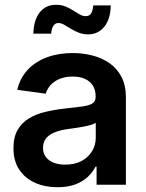

<svg xmlns="http://www.w3.org/2000/svg" viewBox="-20 -763 603 793"><path d="M217.3 10.3Q165.5 10.3 124.5 -8.1Q83.5 -26.4 59.6 -62.3Q35.6 -98.1 35.6 -150.9Q35.6 -196.8 52.7 -226.3Q69.8 -255.9 99.1 -273.7Q128.4 -291.5 165.5 -300.5Q202.6 -309.6 242.2 -314Q290 -319.3 319.1 -323.2Q348.1 -327.1 361.6 -335.7Q375 -344.2 375 -362.3V-365.2Q375 -390.6 364 -408.7Q353 -426.8 331.8 -436.8Q310.5 -446.8 279.8 -446.8Q249 -446.8 225.8 -437Q202.6 -427.2 188.5 -411.1Q174.3 -395 168.9 -376L51.3 -392.1Q63 -441.4 94.7 -475.1Q126.5 -508.8 174.1 -526.4Q221.7 -543.9 280.3 -543.9Q322.8 -543.9 362.3 -533.7Q401.9 -523.4 432.9 -501.7Q463.9 -480 481.9 -445.1Q500 -410.2 500 -360.4V0H378.9V-74.7H374.5Q362.8 -51.3 342 -32Q321.3 -12.7 290.5 -1.2Q259.8 10.3 217.3 10.3ZM249 -83Q288.6 -83 316.9 -98.1Q345.2 -113.3 360.4 -138.7Q375.5 -164.1 375.5 -194.3V-255.9Q369.6 -251.5 356 -247.3Q342.3 -243.2 325 -240Q307.6 -236.8 289.8 -234.1Q272 -231.4 257.3 -229.5Q229.5 -225.6 206.8 -216.8Q184.1 -208 170.9 -192.4Q157.7 -176.8 157.7 -152.3Q157.7 -129.9 169.4 -114.5Q181.2 -99.1 201.7 -91.1Q222.2 -83 249 -83ZM344.2 -621.1Q322.8 -621.1 304.9 -628.2Q287.1 -635.3 272.2 -644.5Q257.3 -653.8 244.6 -660.9Q231.9 -668 221.2 -668Q207 -668 199.7 -655.3Q192.4 -642.6 191.4 -624H117.7Q119.1 -679.7 143.8 -711.4Q168.5 -743.2 211.4 -743.2Q233.4 -743.2 250.7 -736.1Q268.1 -729 282.2 -719.7Q296.4 -710.4 309.1 -703.4Q321.8 -696.3 334 -696.3Q349.1 -696.3 356.2 -707.3Q363.3 -718.3 365.2 -740.7H437.5Q436.5 -684.6 410.9 -652.8Q385.3 -621.1 344.2 -621.1Z"/></svg>

Font: Inter 20pt SemiBold
Style: Regular
Weight: 600
Version: Version 4.001;git-66647c0bb